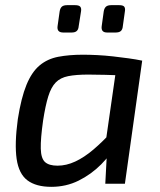

<svg xmlns="http://www.w3.org/2000/svg" viewBox="-20 -712 620 744"><path d="M301 -500Q327 -500 357 -498.5Q387 -497 418 -493.5Q449 -490 478 -486Q507 -482 531 -477L482 -419Q430 -421 388 -422Q346 -423 322 -423Q275 -423 244.5 -417Q214 -411 196 -392.5Q178 -374 167 -338.5Q156 -303 147 -245Q137 -174 138 -136Q139 -98 154.5 -84Q170 -70 203 -70Q237 -70 271.5 -86Q306 -102 342 -132.5Q378 -163 416 -205L435 -162Q411 -114 372 -75Q333 -36 284.5 -12Q236 12 179 12Q120 12 86.5 -13Q53 -38 44.5 -96Q36 -154 49 -250Q62 -333 82.5 -383Q103 -433 133.5 -458.5Q164 -484 206 -492Q248 -500 301 -500ZM435 -478 531 -477 464 0H388L394 -114L384 -123ZM271 -692Q286 -692 291 -686Q296 -680 294 -668L285 -611Q284 -598 277.5 -592Q271 -586 258 -586H225Q200 -586 203 -610L211 -667Q213 -680 219.5 -686Q226 -692 240 -692ZM442 -692Q457 -692 461.5 -686Q466 -680 464 -668L456 -611Q455 -598 448.5 -592Q442 -586 428 -586H395Q371 -586 374 -610L382 -668Q384 -680 390.5 -686Q397 -692 411 -692Z"/></svg>

Font: Exo 2 Medium
Style: Italic
Weight: 500
Italic angle: -8°
Designer: Natanael Gama
Foundry: Natanael Gama
Version: Version 2.010